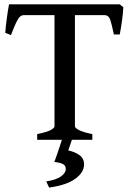

<svg xmlns="http://www.w3.org/2000/svg" viewBox="-20 -635 601 872"><path d="M540 -602.1Q539.1 -577.1 534.4 -543.2Q529.8 -509.3 523.9 -478.5H497.1Q487.8 -523.9 480.7 -545.2Q473.6 -566.4 453.1 -566.4H273.9L288.1 -615.2H523.9ZM88.9 -566.4Q79.1 -566.4 71 -559.6Q63 -552.7 53.7 -533.2Q44.4 -513.7 29.8 -475.6L3.9 -485.8Q5.9 -514.6 11 -552.2Q16.1 -589.8 21 -615.2H302.7L314 -566.4ZM148.9 0V-25.9Q193.8 -35.2 210.7 -44.7Q227.5 -54.2 227.5 -61V-569.8Q227.5 -575.7 210.9 -579.1Q194.3 -582.5 159.2 -589.4V-615.2H390.1V-589.4Q357.4 -582.5 338.9 -579.6Q320.3 -576.7 320.3 -569.8V-61Q320.3 -54.7 337.2 -44.9Q354 -35.2 399.4 -25.9V0ZM361.8 111.8Q361.8 147.9 321.8 177Q281.7 206.1 203.1 216.8L189.9 189Q237.8 181.2 258.3 165.3Q278.8 149.4 278.8 133.3Q278.8 117.2 266.4 110.4Q253.9 103.5 226.6 100.6Q226.6 100.6 230 91.8Q233.4 83 242.7 55.9Q252 28.8 269.5 -25.4L314.9 -24.4L290 48.3Q319.3 54.2 340.6 69.3Q361.8 84.5 361.8 111.8Z"/></svg>

Font: Gentium Book Plus
Style: Regular
Weight: 400
Designer: Victor Gaultney, Annie Olsen, Iska Routamaa, Becca Hirsbrunner
Foundry: SIL International
Version: Version 6.101